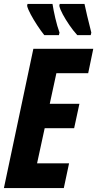

<svg xmlns="http://www.w3.org/2000/svg" viewBox="-23 -964 498 984"><path d="M-3 0 148 -714H455L429 -589H266L232 -432H384L357 -307H206L167 -127H331L304 0ZM373 -784Q352 -807 332.5 -835.5Q313 -864 299 -890Q285 -916 281 -934L283 -944H410Q415 -921 423.5 -884Q432 -847 445 -797L442 -784ZM204 -784Q187 -805 168 -834Q149 -863 134.5 -890Q120 -917 116 -934L118 -944H246Q251 -912 260.5 -871Q270 -830 282 -797L279 -784Z"/></svg>

Font: Noto Sans ExtraCondensed ExtraBold
Style: Italic
Weight: 800
Width: 2
Italic angle: -12°
Designer: Monotype Design Team
Foundry: Monotype Imaging Inc.
Version: Version 2.013; ttfautohint (v1.8.4.7-5d5b)